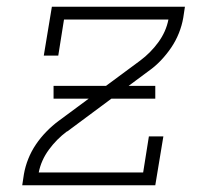

<svg xmlns="http://www.w3.org/2000/svg" viewBox="-20 -550 640 570"><path d="M46 0 51 -33Q55 -56 64 -78.5Q73 -101 86.5 -121Q100 -141 117.5 -159Q135 -177 154 -191L396 -370Q396 -370 396 -370Q396 -370 396 -370Q427 -393 450 -424.5Q473 -456 480 -492H170L153 -385H110L134 -530H529L524 -497Q520 -474 511 -451.5Q502 -429 488.5 -409Q475 -389 458 -371Q441 -353 421 -339L180 -160Q180 -160 179.5 -160Q179 -160 179 -160Q148 -137 125 -105.5Q102 -74 95 -38H405L422 -145H465L441 0ZM441 -257H139V-295H441Z"/></svg>

Font: Iosevka Curly Slab XLtEx
Style: Italic
Weight: 200
Width: 7
Italic angle: -9°
Monospace: yes
Designer: Belleve Invis
Foundry: Belleve Invis
Version: Version 11.1.0; ttfautohint (v1.8.3)